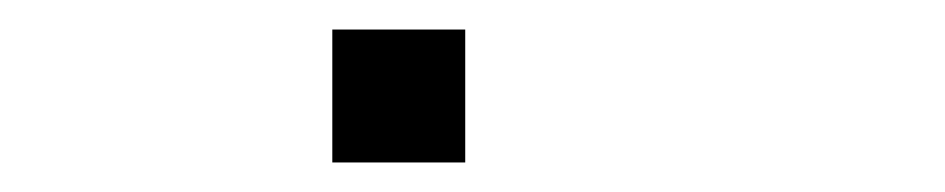

<svg xmlns="http://www.w3.org/2000/svg" viewBox="-20 -415 640 130"><path d="M206 -395Q205 -395 205 -395Q205 -395 205 -394V-306Q205 -305 205 -305Q205 -305 206 -305H294Q295 -305 295 -305Q295 -305 295 -306V-394Q295 -395 295 -395Q295 -395 294 -395Z"/></svg>

Font: Doto Black
Style: Regular
Weight: 900
Monospace: yes
Version: Version 1.000